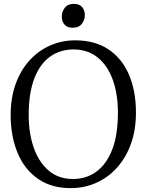

<svg xmlns="http://www.w3.org/2000/svg" viewBox="-20 -959 756 990"><path d="M351 11Q248 12.5 177.5 -35.8Q107 -84 71 -169.8Q35 -255.5 35 -366Q35 -454.5 60.5 -525.5Q86 -596.5 131.8 -647Q177.5 -697.5 238 -724.2Q298.5 -751 368 -751Q469 -751 538.8 -704.8Q608.5 -658.5 644.8 -574.5Q681 -490.5 681 -378Q681 -290.5 655.8 -219.2Q630.5 -148 585.5 -97Q540.5 -46 480.5 -18.2Q420.5 9.5 351 11ZM356 -36Q425 -36 477.2 -74.2Q529.5 -112.5 558.8 -188.5Q588 -264.5 588 -378Q588 -474 561.5 -547.5Q535 -621 483.8 -662.5Q432.5 -704 359 -704Q290 -704 238 -666.8Q186 -629.5 157 -554.5Q128 -479.5 128 -366Q128 -270.5 154.5 -196Q181 -121.5 231.8 -78.8Q282.5 -36 356 -36ZM354 -816Q326.5 -816 312.5 -832.5Q298.5 -849 298.5 -873.5Q298.5 -898 313.8 -918.5Q329 -939 361 -939H362Q389.5 -939 403.5 -922.5Q417.5 -906 417.5 -881.5Q417.5 -857 402.2 -836.5Q387 -816 355 -816Z"/></svg>

Font: Merriweather Light
Style: Regular
Weight: 300
Version: Version 2.100